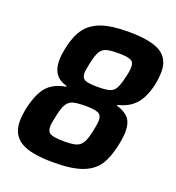

<svg xmlns="http://www.w3.org/2000/svg" viewBox="-129 -799 833 910"><g transform="rotate(20 288.0 -344.0)"><path d="M25 -121Q25 -149 33 -189Q51 -269 83.5 -304.5Q116 -340 176 -350V-354Q139 -364 120.5 -389Q102 -414 102 -457Q102 -487 112 -530Q126 -591 154 -626.5Q182 -662 232 -679Q282 -696 364 -696Q477 -696 526.5 -666.5Q576 -637 576 -571Q576 -540 568 -502Q552 -433 519.5 -398.5Q487 -364 433 -352V-348Q474 -336 493.5 -313Q513 -290 513 -246Q513 -218 504 -176Q490 -109 464 -70Q438 -31 385.5 -11.5Q333 8 242 8Q124 8 74.5 -23.5Q25 -55 25 -121ZM426 -492Q434 -521 434 -544Q434 -568 417 -576Q400 -584 353 -584Q312 -584 292.5 -577.5Q273 -571 262.5 -552.5Q252 -534 243 -492Q235 -455 235 -441Q235 -416 252 -408Q269 -400 317 -400Q357 -400 376.5 -406Q396 -412 406.5 -431Q417 -450 426 -492ZM368 -198Q376 -236 376 -253Q376 -279 358 -287.5Q340 -296 292 -296Q250 -296 229.5 -289.5Q209 -283 197.5 -263Q186 -243 177 -198Q169 -163 169 -147Q169 -120 187.5 -111.5Q206 -103 255 -103Q295 -103 315.5 -109.5Q336 -116 347.5 -135.5Q359 -155 368 -198Z"/></g></svg>

Font: Saira Semi Condensed SemiBold
Style: Italic
Weight: 600
Width: 4
Italic angle: -12°
Designer: Hector Gatti with collaboration of the Omnibus-Type team
Foundry: Omnibus-Type
Version: Version 1.001; ttfautohint (v1.8)